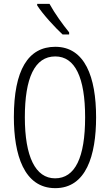

<svg xmlns="http://www.w3.org/2000/svg" viewBox="-20 -967 571 997"><path d="M237 -947H173V-939C203 -892 266 -824 305 -788H339V-799C305 -841 265 -896 237 -947ZM479 -358C479 -567 421 -724 267 -724C126 -724 52 -603 52 -359C52 -165 104 10 267 10C427 10 479 -159 479 -358ZM109 -358C109 -562 160 -674 267 -674C370 -674 422 -564 422 -358C422 -149 370 -41 266 -41C164 -41 109 -154 109 -358Z"/></svg>

Font: Noto Sans Kannada ExtraCondensed Light
Style: Regular
Weight: 300
Width: 2
Designer: Jelle Bosma - Monotype Design Team
Foundry: Monotype Imaging Inc.
Version: Version 2.005